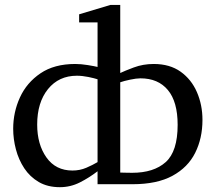

<svg xmlns="http://www.w3.org/2000/svg" viewBox="-20 -757 886 789"><path d="M226.1 12.2Q175.8 12.2 139.4 -9Q103 -30.3 79.8 -65.4Q56.6 -100.6 45.4 -143.1Q34.2 -185.5 34.2 -228Q34.2 -295.9 62 -356.7Q89.8 -417.5 146.5 -455.8Q203.1 -494.1 289.1 -494.1Q313 -494.1 341.1 -489.5Q369.1 -484.9 380.9 -481.9V-665H305.2V-698.2L434.1 -736.8H474.1V-457Q491.2 -465.3 529.5 -479.7Q567.9 -494.1 611.8 -494.1Q677.7 -494.1 722.2 -462.4Q766.6 -430.7 789.3 -378.2Q812 -325.7 812 -264.2Q812 -189 782.2 -129.2Q752.4 -69.3 689 -34.7Q625.5 0 524.9 0H380.9V-53.2Q346.7 -26.9 308.1 -7.3Q269.5 12.2 226.1 12.2ZM277.8 -56.2Q308.1 -56.2 334.7 -67.6Q361.3 -79.1 380.9 -90.8V-431.2Q368.2 -435.5 343 -440.7Q317.9 -445.8 295.9 -445.8Q221.7 -445.8 177.2 -390.9Q132.8 -335.9 132.8 -245.1Q132.8 -163.6 170.9 -109.9Q209 -56.2 277.8 -56.2ZM522.9 -46.9Q611.8 -46.9 660.9 -90.8Q710 -134.8 710 -244.1Q710 -338.9 669.9 -387Q629.9 -435.1 557.1 -435.1Q540.5 -435.1 514.9 -429.7Q489.3 -424.3 474.1 -418.9V-47.9Q474.1 -47.9 491.5 -47.4Q508.8 -46.9 522.9 -46.9Z"/></svg>

Font: Charis
Style: Regular
Weight: 400
Designer: Walt Agee, Miriam Martin, Annie Olsen, Victor Gaultney, Lorna Priest, Alan Ward, Bob Hallissy, Martin Hosken, Sharon Cor
Foundry: SIL Global
Version: Version 7.000